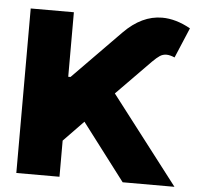

<svg xmlns="http://www.w3.org/2000/svg" viewBox="-52 -770 843 822"><g transform="rotate(5 370.0 -358.5)"><path d="M47.9 -707H233.4V-429.7H243.2L448.2 -638.7Q524.9 -716.8 612.3 -716.8Q671.4 -716.8 734.4 -681.6L679.7 -551.8Q659.2 -560.5 644.5 -560.5Q628.9 -560.5 616.2 -552.2Q603.5 -543.9 585 -525.4L438.5 -376L727.5 0H504.9L319.3 -244.1L233.4 -155.3V0H47.9Z"/></g></svg>

Font: Pretendard GOV Black
Style: Regular
Weight: 900
Designer: Base glyphs from Inter by Rasmus Andersson; Hangeul glyphs from Noto Sans CJK(Source Han Sans) by Jang Soo-young and Kan
Foundry: Kil Hyung-jin
Version: Version 1.309